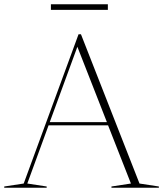

<svg xmlns="http://www.w3.org/2000/svg" viewBox="-28 -887 770 907"><path d="M631 -20 722.5 -6V0H498.5V-6L590.5 -20L482.5 -295H201.5L101 -20L192.5 -6V0H-8V-6L84 -20L343 -725H354.5ZM207 -310H477L337.5 -666ZM212.5 -840.5V-867H481.5V-840.5Z"/></svg>

Font: Newsreader Display ExtraLight
Style: Regular
Weight: 275
Designer: Hugues Gentile
Foundry: Production Type
Version: Version 1.001